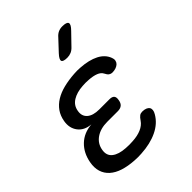

<svg xmlns="http://www.w3.org/2000/svg" viewBox="-221 -909 1042 1042"><g transform="rotate(-45 300.0 -388.5)"><path d="M507 -473Q512 -461 510 -450Q508 -439 500.5 -431.5Q493 -424 480.5 -419.5Q468 -415 452 -415Q447 -415 442.5 -416.5Q438 -418 433.5 -421Q429 -424 425 -429.5Q421 -435 417 -443Q409 -459 387.5 -467.5Q366 -476 334 -478Q322 -479 310.5 -479Q299 -479 287 -478Q240 -475 209.5 -456Q179 -437 173 -402Q166 -366 189.5 -345Q213 -324 261 -324H339Q359 -324 367 -314.5Q375 -305 371 -285Q368 -265 356.5 -255.5Q345 -246 325 -246H244Q192 -246 158 -222.5Q124 -199 117 -158Q110 -119 136.5 -98Q163 -77 214 -74Q227 -73 240.5 -73Q254 -73 267 -74Q305 -76 333 -88Q361 -100 376 -122Q381 -130 386 -135.5Q391 -141 395.5 -144.5Q400 -148 405.5 -149.5Q411 -151 417 -151Q433 -151 444 -146.5Q455 -142 460 -134.5Q465 -127 464 -116Q463 -105 455 -92Q429 -47 376.5 -22Q324 3 253 7Q240 8 226.5 8Q213 8 200 7Q153 4 117 -7.5Q81 -19 57.5 -40Q34 -61 25 -90.5Q16 -120 23 -157Q34 -217 73 -254.5Q112 -292 173 -297Q123 -301 98 -334Q73 -367 81 -414Q87 -449 105 -474.5Q123 -500 151.5 -517.5Q180 -535 218 -544.5Q256 -554 301 -557Q313 -558 324.5 -558Q336 -558 348 -557Q411 -553 452 -532Q493 -511 507 -473ZM393 -670Q381 -657 367 -651Q353 -645 337 -645Q305 -645 301 -657Q297 -669 321 -695L380 -758Q392 -772 406 -778.5Q420 -785 437 -785Q471 -785 475.5 -772Q480 -759 454 -733Z"/></g></svg>

Font: Maple Mono Normal NL
Style: Italic
Weight: 400
Italic angle: -10°
Monospace: yes
Designer: subframe7536
Version: Version 7.000